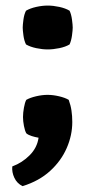

<svg xmlns="http://www.w3.org/2000/svg" viewBox="-20 -474 335 672"><path d="M220.5 -124.5Q227.5 -105.5 230.2 -86.8Q233 -68 233 -47Q233 -0.5 213.5 44.2Q194 89 155.5 124.2Q117 159.5 59 177.5Q39.5 168 30.2 148.2Q21 128.5 23 108.5Q58 95.5 84 69.2Q110 43 115 8Q103 6 91 2.2Q79 -1.5 72 -7.5Q67 -16.5 63.8 -33.2Q60.5 -50 60.5 -64.5Q60.5 -79 63.8 -97.2Q67 -115.5 72 -124.5Q85 -132 106.2 -137Q127.5 -142 146.5 -142Q165.5 -142 186.8 -137Q208 -132 220.5 -124.5ZM59.5 -377.5Q59.5 -386.5 62 -405.2Q64.5 -424 71 -436.5Q85.5 -445 106.8 -449.8Q128 -454.5 147 -454.5Q166 -454.5 187.8 -449.8Q209.5 -445 223.5 -436.5Q229.5 -424 232 -405.2Q234.5 -386.5 234.5 -377.5Q234.5 -368.5 232 -350Q229.5 -331.5 223.5 -318.5Q209.5 -310 187.8 -305.5Q166 -301 147 -301Q128 -301 106.8 -305.5Q85.5 -310 71 -318.5Q64.5 -331.5 62 -350Q59.5 -368.5 59.5 -377.5Z"/></svg>

Font: Signika Negative
Style: Bold
Weight: 700
Designer: Anna Giedry
Foundry: Anna Giedry
Version: Version 2.001